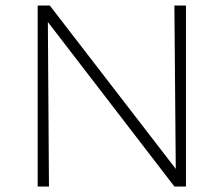

<svg xmlns="http://www.w3.org/2000/svg" viewBox="-20 -678 813 698"><path d="M614 -658H656V0H614L154 -598L158 0H117V-658H161L619 -64Z"/></svg>

Font: EauTest Light
Style: Regular
Weight: 300
Designer: Christian Thalmann (Catharsis Fonts)
Version: Version 0.001;PS 000.001;hotconv 1.0.88;makeotf.lib2.5.64775